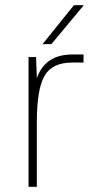

<svg xmlns="http://www.w3.org/2000/svg" viewBox="-20 -720 373 740"><path d="M122 -250V0H90V-500H119L122 -419Q154 -510 259 -510H302V-479H259Q181 -479 151.5 -427.5Q122 -376 122 -250ZM144 -550 265 -700H303L178 -550Z"/></svg>

Font: Fivo Sans Thin
Style: Regular
Weight: 250
Foundry: Alexander Slobzheninov
Version: 1.0